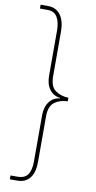

<svg xmlns="http://www.w3.org/2000/svg" viewBox="-119 -820 611 1227"><g transform="rotate(10 187.0 -206.5)"><path d="M88 -773Q141 -773 169.5 -734Q198 -695 198 -626V-338Q198 -271 232.5 -245.5Q267 -220 318 -218V-195Q267 -194 232.5 -168Q198 -142 198 -77V221Q198 288 169.5 324Q141 360 88 360H40V335H85Q132 335 152 306.5Q172 278 172 220V-79Q172 -132 197 -166Q222 -200 266 -205V-208Q222 -213 197 -247Q172 -281 172 -335V-628Q172 -683 152.5 -715.5Q133 -748 90 -748H40V-773Z"/></g></svg>

Font: Noto Serif Telugu Thin
Style: Regular
Weight: 100
Designer: Jelle Bosma - Monotype Design Team
Foundry: Monotype Imaging Inc.
Version: Version 2.005; ttfautohint (v1.8.4.7-5d5b)